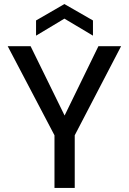

<svg xmlns="http://www.w3.org/2000/svg" viewBox="-20 -928 637 948"><path d="M249 0V-260L18 -700H131L313 -329H285L466 -700H578L349 -260V0ZM158 -752V-827L298 -908L439 -827V-752L298 -836Z"/></svg>

Font: DM Sans 17pt Medium
Style: Regular
Weight: 500
Version: Version 4.004;gftools[0.9.30]